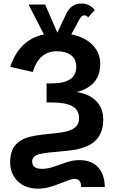

<svg xmlns="http://www.w3.org/2000/svg" viewBox="-20 -890 666 1117"><path d="M167 49.8Q167 92.3 224.6 92.3Q257.8 92.3 293.7 79.6Q329.6 66.9 367.2 54.2Q404.8 41.5 442.9 41.5Q511.7 41.5 550 82.3Q588.4 123 589.8 197.8H452.1Q452.1 150.9 415.5 150.9Q398.4 150.9 375.2 159.7Q352.1 168.5 324.7 179.2Q296.9 189.9 265.9 198.7Q234.9 207.5 202.1 207.5Q128.4 207.5 83.7 164.8Q39.1 122.1 39.1 51.8Q39.1 -1.5 60.5 -34.2Q82 -66.9 123.5 -84.5Q163.6 -101.6 266.6 -111.3Q341.8 -117.7 374 -127.4Q406.2 -137.2 423.1 -154.8Q439.9 -172.4 439.9 -201.2Q439.9 -250.5 401.1 -272.2Q362.3 -293.9 279.8 -293.9H251V-404.8H279.8Q423.8 -404.8 423.8 -500.5Q423.8 -544.9 393.8 -568.4Q363.8 -591.8 311 -591.8Q207.5 -591.8 170.4 -471.2L39.6 -501Q92.3 -659.7 235.4 -689.9L146 -863.8H242.7L313.5 -700.2L365.2 -809.1Q393.6 -869.6 453.1 -869.6Q501.5 -869.6 531.2 -831.5L492.2 -788.1Q483.9 -800.8 470.7 -800.8Q455.1 -800.8 442.4 -778.3L395 -689.9Q474.6 -673.8 518.8 -628.2Q563 -582.5 563 -518.6Q563 -389.6 426.3 -354.5Q498.5 -343.8 539.6 -302Q580.6 -260.3 580.6 -195.3Q580.6 -152.3 568.4 -122.3Q556.2 -92.3 535.6 -72.3Q514.6 -51.8 486.6 -39.6Q458.5 -27.3 425.3 -20.5Q408.7 -17.1 378.7 -13.7Q348.6 -10.3 305.2 -6.3Q217.3 0.5 192.9 12.2Q167 24.9 167 49.8Z"/></svg>

Font: Arimo
Style: Bold
Weight: 700
Designer: Steve Matteson
Foundry: Monotype Imaging Inc.
Version: Version 1.33